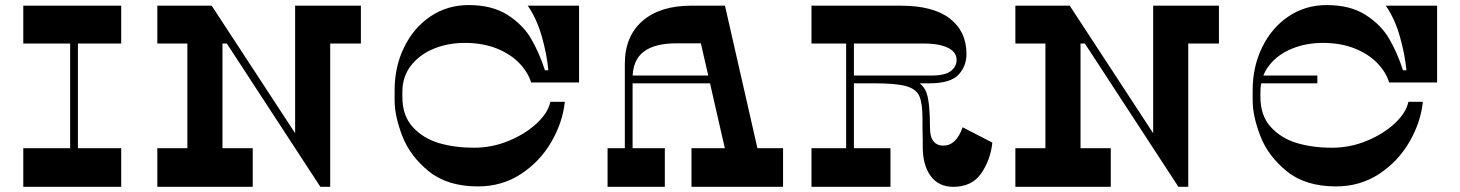

<svg xmlns="http://www.w3.org/2000/svg" viewBox="-20 -722 5644 742"><path d="M251.1 -606.8H281.1V-119.8H251.1ZM448.4 -149.4V0H70V-149.4ZM448.4 -700V-553.8H70V-700Z M704.1 -566.1H839.8V-121.1H704.1ZM956.7 -149.4V0H588V-149.4ZM785.1 -700 882.1 -553.8H588V-700ZM1120.5 -606.8H1256.1V0H1242.1L1120.5 -185.9ZM1374.7 -700V-553.8H1120.5V-700ZM1218.1 0 761.1 -700H798.1L1256.1 0Z M1775.6 -556.2Q1711 -556.2 1655.8 -533.5Q1600.7 -510.7 1567.8 -467.9Q1535 -425.1 1535 -367.4V-347.4Q1535 -275.1 1575 -231.2Q1615 -187.4 1675.9 -169.2Q1736.8 -151.1 1811.8 -151.1Q1881.6 -151.1 1946.2 -177.8Q2010.8 -204.5 2054.8 -245.8Q2098.7 -287.2 2106.8 -328.6H2162.8Q2154.7 -250.1 2111.2 -174.3Q2067.6 -98.6 1994.2 -50.1Q1920.9 -1.6 1827.2 -1.6Q1709.2 -1.6 1637.1 -60Q1564.9 -118.4 1535 -195.7Q1505 -272.9 1505 -334.4V-373.4Q1505 -464.4 1542 -539.9Q1579 -615.4 1644 -658.9Q1709 -702.4 1791 -702.4Q1882 -702.4 1941.5 -664.4Q2001 -626.4 2032.5 -572.4Q2064 -518.4 2086 -450.4H2099.2Q2093.5 -511.8 2074 -580.6Q2054.5 -649.5 2019.6 -700H2217.8V-403.4H2032.5Q2020.6 -442.9 1986.8 -478Q1953.1 -513.1 1899.4 -534.7Q1845.7 -556.2 1775.6 -556.2Z M2652.3 0V-149.4H3006.2V0ZM2328 0V-149.4H2549.3V0ZM2394.7 -475.2Q2394.7 -581.6 2462.7 -640.8Q2530.7 -700 2650.5 -700H2781.7L2914.9 -115.3L2789.2 -114L2688.6 -554.6H2594.4Q2509.6 -554.6 2467.1 -521.8Q2424.7 -489 2424.7 -419.9V-121.9L2394.7 -122.7ZM2404.7 -400V-430H2826.2V-400Z M3250 -606.8H3280V-139.8H3250ZM3461.5 -700Q3586.7 -700 3650.8 -650.3Q3715 -600.6 3715 -513.5Q3715 -466.2 3684 -433.1Q3652.9 -400 3571.3 -400H3266V-430H3577.2Q3632.8 -430 3654.8 -447.5Q3676.9 -465.1 3676.9 -490.8Q3676.9 -510.6 3662.3 -524.5Q3647.8 -538.4 3619.5 -546.1Q3591.1 -553.8 3550.1 -553.8H3116V-700ZM3368 -430Q3465.2 -430 3507.6 -414.3Q3550 -398.6 3562 -359.2Q3574 -319.8 3574 -228.3Q3574 -192.7 3587.6 -175.9Q3601.2 -159.2 3625.8 -159.2Q3675.2 -159.2 3700.2 -230.1L3815 -171Q3808 -104 3772 -52Q3736 0 3664 0Q3607.4 0 3576.7 -41.8Q3546 -83.5 3546 -155.1Q3546 -167.9 3546 -183.8Q3546 -199.6 3545.2 -216.1Q3545 -230.1 3545 -242.5Q3545 -254.8 3545 -263.8Q3545 -322.8 3533 -350.3Q3521 -377.8 3482.5 -388.9Q3444 -400 3360 -400H3258V-430ZM3421.3 -149.4V0H3116V-149.4Z M4020.1 -566.1H4155.8V-121.1H4020.1ZM4272.7 -149.4V0H3904V-149.4ZM4101.1 -700 4198.1 -553.8H3904V-700ZM4436.5 -606.8H4572.1V0H4558.1L4436.5 -185.9ZM4690.7 -700V-553.8H4436.5V-700ZM4534.1 0 4077.1 -700H4114.1L4572.1 0Z M5091.6 -556.2Q5027 -556.2 4971.8 -533.5Q4916.7 -510.7 4883.8 -467.9Q4851 -425.1 4851 -367.4V-347.4Q4851 -275.1 4891 -231.2Q4931 -187.4 4991.9 -169.2Q5052.8 -151.1 5127.8 -151.1Q5197.6 -151.1 5262.2 -177.8Q5326.8 -204.5 5370.8 -245.8Q5414.7 -287.2 5422.8 -328.6H5478.8Q5470.7 -250.1 5427.2 -174.3Q5383.6 -98.6 5310.2 -50.1Q5236.9 -1.6 5143.2 -1.6Q5025.2 -1.6 4953.1 -60Q4880.9 -118.4 4851 -195.7Q4821 -272.9 4821 -334.4V-373.4Q4821 -464.4 4858 -539.9Q4895 -615.4 4960 -658.9Q5025 -702.4 5107 -702.4Q5198 -702.4 5257.5 -664.4Q5317 -626.4 5348.5 -572.4Q5380 -518.4 5402 -450.4H5415.2Q5409.5 -511.8 5390 -580.6Q5370.5 -649.5 5335.6 -700H5533.8V-403.4H5348.5Q5336.6 -442.9 5302.8 -478Q5269.1 -513.1 5215.4 -534.7Q5161.7 -556.2 5091.6 -556.2ZM4840 -400V-430H5071V-400Z"/></svg>

Font: Space Cowgirl
Style: Regular
Weight: 400
Designer: Valery Marier
Foundry: Valery Marier
Version: Version 1.000